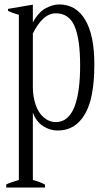

<svg xmlns="http://www.w3.org/2000/svg" viewBox="-20 -577 462 865"><path d="M8 254C8 254 8 268 8 268C8 268 183 268 183 268C183 268 183 255 183 255C165 245 146 238 128 234C128 234 128 -70 128 -70C138 -42 154 -22 174 -9C194 4 216 11 240 11C293 11 333 -13 362 -62C391 -110 405 -185 405 -287C405 -376 391 -443 363 -489C336 -534 297 -557 246 -557C227 -557 207 -551 186 -540C165 -529 145 -507 128 -476C128 -476 128 -556 128 -556C128 -556 16 -537 16 -537C16 -537 16 -528 16 -528C28 -522 45 -516 65 -510C65 -510 65 234 65 234C41 241 22 247 8 254ZM316 -97C298 -51 270 -27 232 -27C210 -27 192 -35 176 -49C160 -63 148 -82 140 -107C132 -131 128 -157 128 -186C128 -186 128 -426 128 -426C141 -453 156 -475 174 -492C192 -509 211 -517 232 -517C271 -517 299 -498 316 -459C333 -419 341 -360 341 -281C341 -204 333 -143 316 -97Z"/></svg>

Font: BUSH 25 TRIRONG 0515 A
Style: Regular
Weight: 400
Designer: Katatrad Team
Foundry: CadsonDemak